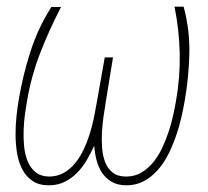

<svg xmlns="http://www.w3.org/2000/svg" viewBox="-20 -549 627 579"><path d="M164.1 -527.8Q128.9 -460.4 101.6 -390.1Q74.2 -319.8 61.5 -244.1Q58.6 -228.5 55.4 -205.6Q52.2 -182.6 51.3 -157.5Q50.3 -132.3 52.7 -107.4Q55.2 -82.5 63.5 -62.5Q71.8 -42.5 87.2 -29.8Q102.5 -17.1 127.9 -16.6Q151.9 -16.6 171.1 -27.1Q190.4 -37.6 205.3 -55.4Q220.2 -73.2 231.2 -95.9Q242.2 -118.7 249.8 -142.6Q257.3 -166.5 262.2 -189.5Q267.1 -212.4 270 -231L270.5 -231.4L271 -236.8L271.5 -237.8L295.9 -376H320.8L298.3 -237.8V-236.8Q295.9 -221.7 292.5 -199.5Q289.1 -177.2 287.6 -152.8Q286.1 -128.4 287.8 -104Q289.6 -79.6 297.1 -60.1Q304.7 -40.5 319.8 -28.6Q335 -16.6 360.4 -16.6Q385.7 -16.6 405.8 -28.3Q425.8 -40 441.4 -58.8Q457 -77.6 468.5 -101.8Q480 -126 488.3 -151.1Q496.6 -176.3 502 -200.4Q507.3 -224.6 510.7 -244.1Q523.4 -315.4 522 -386.7Q520.5 -458 506.3 -528.8H533.7Q552.7 -459 551 -387.5Q549.3 -315.9 537.1 -245.6Q533.2 -222.7 526.9 -194.8Q520.5 -167 510.7 -138.7Q501 -110.4 487.5 -83.7Q474.1 -57.1 455.8 -36.4Q437.5 -15.6 414.1 -2.9Q390.6 9.8 361.3 9.8Q335.4 9.8 317.4 -0.5Q299.3 -10.7 288.1 -27.6Q276.9 -44.4 271.2 -65.9Q265.6 -87.4 264.2 -109.9Q254.4 -87.9 241.9 -66.7Q229.5 -45.4 212.9 -28.3Q196.3 -11.2 175 -0.7Q153.8 9.8 127.4 9.8Q97.2 9.8 77.6 -3.7Q58.1 -17.1 46.9 -39.1Q35.6 -61 31.2 -88.6Q26.9 -116.2 26.9 -144.5Q26.9 -172.9 29.8 -199.5Q32.7 -226.1 36.1 -245.6Q48.3 -319.8 71.3 -391.8Q94.2 -463.9 134.8 -527.8Z"/></svg>

Font: Roboto Mono Thin
Style: Italic
Weight: 250
Designer: Google
Version: Version 2.000985; 2015; ttfautohint (v1.3)